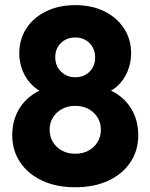

<svg xmlns="http://www.w3.org/2000/svg" viewBox="-20 -738 602 768"><path d="M281 11Q204.5 11 148 -15.8Q91.5 -42.5 60.2 -89.5Q29 -136.5 29 -196.5Q29 -246.5 48.2 -286.8Q67.5 -327 103 -354Q138.5 -381 185.5 -391L182.5 -358.5Q142.5 -367.5 114.5 -392.2Q86.5 -417 71.8 -452Q57 -487 57 -524.5Q57 -581 85.5 -624.5Q114 -668 164.8 -692.8Q215.5 -717.5 281 -717.5Q347 -717.5 397.2 -692.8Q447.5 -668 476 -624.5Q504.5 -581 504.5 -524.5Q504.5 -487 490 -452Q475.5 -417 447.8 -392.2Q420 -367.5 379.5 -358.5L376 -391Q424 -381 459.2 -354Q494.5 -327 513.8 -286.8Q533 -246.5 533 -196.5Q533 -136.5 502 -89.5Q471 -42.5 414.2 -15.8Q357.5 11 281 11ZM281 -123Q311 -123 334 -135.5Q357 -148 370.2 -169.8Q383.5 -191.5 383.5 -219Q383.5 -247 370.2 -268.2Q357 -289.5 334 -302Q311 -314.5 281 -314.5Q251 -314.5 228 -302Q205 -289.5 191.8 -268.2Q178.5 -247 178.5 -219Q178.5 -191.5 191.8 -169.8Q205 -148 228 -135.5Q251 -123 281 -123ZM281 -429Q316 -429 338.2 -451.2Q360.5 -473.5 360.5 -508Q360.5 -543 338.2 -565.5Q316 -588 281 -588Q246.5 -588 223.8 -566Q201 -544 201 -509Q201 -474.5 223.8 -451.8Q246.5 -429 281 -429Z"/></svg>

Font: Marine Company Thin
Style: Regular
Weight: 100
Designer: Rodrigo Fuenzalida
Foundry: fragTYPE
Version: Version 1.000